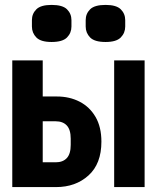

<svg xmlns="http://www.w3.org/2000/svg" viewBox="-20 -762 640 782"><path d="M30 0V-516H154V-369H212Q263 -369 304 -348Q345 -327 369 -286Q393 -245 393 -185Q393 -95 340.5 -47.5Q288 0 208 0ZM445 0V-516H569V0ZM154 -101H207Q236 -101 252 -118Q268 -135 268 -172V-197Q268 -234 252 -251Q236 -268 207 -268H154ZM190 -591Q146 -591 128 -609.5Q110 -628 110 -654V-680Q110 -706 128 -724Q146 -742 190 -742Q235 -742 253 -724Q271 -706 271 -680V-654Q271 -628 253 -609.5Q235 -591 190 -591ZM410 -591Q365 -591 347 -609.5Q329 -628 329 -654V-680Q329 -706 347 -724Q365 -742 410 -742Q454 -742 472 -724Q490 -706 490 -680V-654Q490 -628 472 -609.5Q454 -591 410 -591Z"/></svg>

Font: Lilex Nerd Font
Style: Bold
Weight: 700
Designer: Mike Abbink, Paul van der Laan, Pieter van Rosmalen, Mikhael Khrustik
Foundry: Mikhael Khrustik
Version: Version 2.400; ttfautohint (v1.8.4.7-5d5b);Nerd Fonts 3.3.0